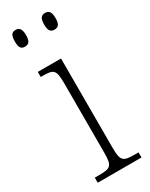

<svg xmlns="http://www.w3.org/2000/svg" viewBox="-195 -777 637 817"><g transform="rotate(-30 123.0 -369.0)"><path d="M190 -656C207 -656 218 -665 218 -696C218 -729 207 -738 190 -738C172 -738 162 -729 162 -696C162 -665 172 -656 190 -656ZM45 -656C62 -656 73 -665 73 -696C73 -729 62 -738 45 -738C27 -738 18 -729 18 -696C18 -665 27 -656 45 -656ZM23 0H238V-25H222C162 -25 152 -31 152 -99V-536H38V-511H48C102 -511 111 -504 111 -436V-98C111 -31 101 -25 42 -25H23Z"/></g></svg>

Font: Noto Serif Armenian Condensed ExtraLight
Style: Regular
Weight: 200
Width: 3
Designer: Monotype Design Team
Foundry: Monotype Imaging Inc.
Version: Version 2.008